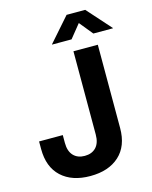

<svg xmlns="http://www.w3.org/2000/svg" viewBox="-138 -1035 900 1134"><g transform="rotate(-15 312.5 -468.0)"><path d="M271.5 10.3Q159.7 10.3 95.2 -49.3Q30.8 -108.9 30.8 -219.2V-265.6H175.8V-217.8Q175.8 -167 201.2 -140.1Q226.6 -113.3 270 -113.3Q314 -113.3 339.4 -140.1Q364.7 -167 364.7 -218.3V-727.5H513.7V-218.3Q513.7 -107.9 448.7 -48.8Q383.8 10.3 271.5 10.3ZM372.1 -798.3H252.9V-799.8L381.3 -945.8H495.1L625.5 -799.8V-798.3H505.4L438.5 -880.4Z"/></g></svg>

Font: Inter 24pt
Style: Bold
Weight: 700
Designer: Rasmus Andersson
Foundry: rsms
Version: Version 4.001;git-66647c0bb